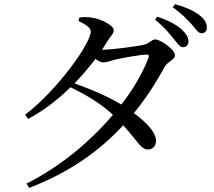

<svg xmlns="http://www.w3.org/2000/svg" viewBox="-20 -845 1040 935"><path d="M824 -658C844 -634 856 -615 871 -615C888 -616 898 -627 898 -643C897 -664 887 -681 863 -703C837 -726 797 -747 746 -764L735 -749C779 -714 803 -684 824 -658ZM912 -728C934 -704 944 -683 962 -683C978 -684 988 -694 987 -712C987 -734 975 -753 949 -773C922 -793 887 -809 833 -825L821 -810C869 -775 890 -752 912 -728ZM109 49 122 70C314 -4 461 -106 580 -235C651 -157 667 -116 700 -117C724 -117 740 -134 740 -161C738 -203 691 -251 632 -294C689 -364 738 -439 783 -521C796 -545 832 -554 832 -575C832 -605 761 -653 736 -653C717 -653 708 -633 680 -627C653 -620 525 -603 481 -603H477L505 -647C520 -672 534 -680 534 -699C534 -719 477 -752 429 -759C404 -763 385 -762 367 -760L362 -743C396 -727 422 -710 422 -692C422 -632 256 -403 102 -286L117 -266C191 -305 261 -359 323 -420C401 -383 470 -341 530 -286C420 -156 273 -33 109 49ZM343 -439C380 -477 414 -518 445 -558C459 -548 472 -541 482 -541C498 -541 517 -548 538 -554C571 -562 659 -578 692 -579C703 -580 708 -576 703 -563C676 -492 631 -413 571 -336C506 -375 419 -412 343 -439Z"/></svg>

Font: Noto Serif KR Medium
Style: Regular
Weight: 500
Designer: Ryoko NISHIZUKA 西塚涼子 (kana & ideographs); Frank Grießhammer (Latin, Greek & Cyrillic); Wenlong ZHANG 张文龙 (bopomofo); San
Foundry: Adobe
Version: Version 2.001;hotconv 1.1.0;makeotfexe 2.6.0